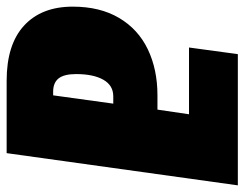

<svg xmlns="http://www.w3.org/2000/svg" viewBox="-100 -637 736 578"><g transform="rotate(90 268.0 -348.0)"><path d="M440 0H222Q113 0 56 -52.5Q-1 -105 -1 -199Q-1 -281 33 -338.5Q67 -396 127.5 -425Q188 -454 266 -454H309L323 -549H122L142 -696H537ZM266 -140 291 -321H269Q236 -321 219 -291Q202 -261 202 -209Q202 -173 215 -156.5Q228 -140 255 -140Z"/></g></svg>

Font: Fira Sans Extra Condensed Black
Style: Italic
Weight: 900
Width: 3
Italic angle: -8°
Designer: Carrois Corporate & Edenspiekermann AG
Foundry: Carrois Corporate GbR & Edenspiekermann AG
Version: Version 4.203